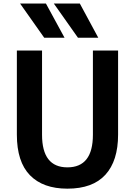

<svg xmlns="http://www.w3.org/2000/svg" viewBox="-20 -1080 783 1117"><path d="M96.7 -1059.6H247.1L355.5 -860.4H237.3ZM293 -1059.6H444.3L551.8 -860.4H433.6ZM78.1 -296.9V-786.1H224.6V-295.9Q224.6 -106.4 372.1 -106.4Q520.5 -106.4 520.5 -295.9V-786.1H667V-296.9Q667 -144.5 593.3 -63.5Q519.5 17.6 372.1 17.6Q230.5 17.6 154.3 -60.5Q78.1 -138.7 78.1 -296.9Z"/></svg>

Font: Gothic A1 ExtraBold
Style: Regular
Weight: 800
Designer: HanYang I&C Co.,Ltd.
Foundry: HanYang I&C Co.,Ltd.
Version: Version 2.50